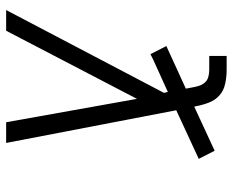

<svg xmlns="http://www.w3.org/2000/svg" viewBox="-88 -688 775 640"><g transform="rotate(90 300.0 -367.5)"><path d="M13 0 289 -526 286 -539 178 -490 160 -481 133 -534 275 -599 271 -620Q271 -620 271 -620Q271 -620 271 -620Q269 -632 265.5 -643Q262 -654 254.5 -662.5Q247 -671 235.5 -674Q224 -677 212 -677H166V-735H212Q236 -735 259 -730Q282 -725 298 -710.5Q314 -696 322 -674.5Q330 -653 334 -631L335 -627L482 -695L509 -642L347 -567L456 0H387L309 -436L82 0Z"/></g></svg>

Font: Iosevka Etoile Light Oblique
Style: Regular
Weight: 300
Italic angle: -9°
Designer: Belleve Invis
Foundry: Belleve Invis
Version: Version 15.5.2; ttfautohint (v1.8.4)